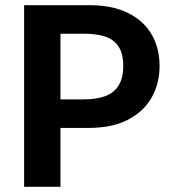

<svg xmlns="http://www.w3.org/2000/svg" viewBox="-20 -720 668 740"><path d="M73 -700H324Q415 -700 475.5 -669Q536 -638 565.5 -585.5Q595 -533 595 -466Q595 -399 565 -345Q535 -291 474 -259Q413 -227 322 -227H213V0H73ZM304 -337Q351 -337 384.5 -349Q418 -361 436.5 -389.5Q455 -418 455 -466Q455 -513 437 -540.5Q419 -568 385.5 -579Q352 -590 305 -590H213V-337Z"/></svg>

Font: Moderustic SemiBold
Style: Regular
Weight: 600
Designer: Tural Alisoy
Foundry: TAFT Foundry
Version: Version 2.120